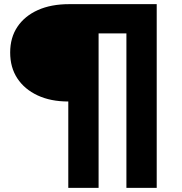

<svg xmlns="http://www.w3.org/2000/svg" viewBox="-20 -725 879 925"><path d="M309 180V-236Q224 -236 161 -265.5Q98 -295 63.5 -347.5Q29 -400 29 -472Q29 -544 64 -596Q99 -648 162.5 -676.5Q226 -705 313 -705H735V180H589V-564H455V180Z"/></svg>

Font: Nunito Sans 7pt Expanded Black
Style: Regular
Weight: 900
Width: 7
Designer: Vernon Adams
Foundry: Vernon Adams
Version: Version 3.101;gftools[0.9.27]